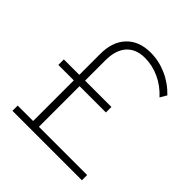

<svg xmlns="http://www.w3.org/2000/svg" viewBox="-192 -849 985 985"><g transform="rotate(45 300.0 -356.5)"><path d="M205 -38H555V0H51V-38H163V-333H51V-373H163V-525Q163 -613 210.5 -663Q258 -713 342 -713Q401 -713 457 -688.5Q513 -664 557 -618L536 -582Q496 -626 445 -649.5Q394 -673 340 -673Q275 -673 240 -633.5Q205 -594 205 -521V-373H396V-333H205Z"/></g></svg>

Font: wassup Sans
Style: Light
Weight: 200
Version: Version 2.001